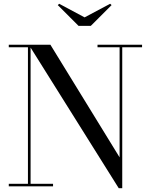

<svg xmlns="http://www.w3.org/2000/svg" viewBox="-20 -987 799 1017"><path d="M428 -895 563.5 -967 571 -960 461 -850H396L286 -960L293.5 -967ZM26.5 -13.5H128V-736.5H26.5V-750H247L613.5 -153.5V-736.5H496.5V-750H732.5V-736.5H627.5V10H609L142 -735V-13.5H261V0H26.5Z"/></svg>

Font: Bodoni* 16pt
Style: Regular
Weight: 400
Version: Version 2.3